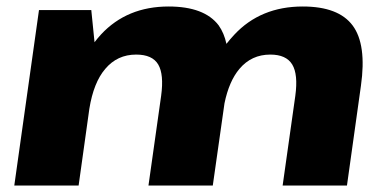

<svg xmlns="http://www.w3.org/2000/svg" viewBox="-20 -571 1181 591"><path d="M889 -276Q898 -342 879.5 -372.5Q861 -403 812 -403Q754 -403 717 -359Q685 -321 671 -253L635 0H437L476 -276Q485 -342 467 -372.5Q449 -403 399 -403Q341 -403 304 -359Q268 -317 255 -236L222 0H24L100 -540H261L271 -441Q280 -453 291 -465Q371 -551 499 -551Q609 -551 653 -493Q670 -469 677 -436Q688 -450 701 -464Q782 -551 912 -551Q1022 -551 1065.5 -492.5Q1109 -434 1091 -307L1048 0H850Z"/></svg>

Font: Pathway Extreme 8pt Thin 12pt ExtraBold
Style: Italic
Weight: 800
Italic angle: -8°
Version: Version 1.001;gftools[0.9.26]